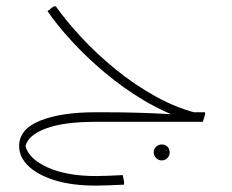

<svg xmlns="http://www.w3.org/2000/svg" viewBox="-20 -382 728 602"><path d="M570 -4Q499 -27 432.5 -66.5Q366 -106 308.5 -154.5Q251 -203 205 -253Q159 -303 129 -347L148 -362H155Q187 -317 234.5 -265.5Q282 -214 342 -165Q402 -116 470 -78.5Q538 -41 611 -24ZM279 0V-30H309Q362 -30 412.5 -28.5Q463 -27 496.5 -25Q530 -23 530 -23L564 -30H623V-23L616 0ZM282 200Q205 200 151 183Q97 166 68.5 138Q40 110 40 76Q40 23 105.5 -3.5Q171 -30 279 -30V0Q179 0 123.5 21Q68 42 60 76Q70 116 129.5 143Q189 170 282 170Q299 170 321 169Q343 168 365 167L369 188V197Q344 198 321 199Q298 200 282 200ZM487 121Q477 121 469.5 113.5Q462 106 462 96Q462 85 469.5 78Q477 71 487 71Q498 71 505 78Q512 85 512 96Q512 106 505 113.5Q498 121 487 121Z"/></svg>

Font: Fustat ExtraLight
Style: Regular
Weight: 250
Designer: Mohamed Gaber, Khaled Hosny, Laura Garcia Mut
Foundry: Kief Type Foundry, Alif Type Foundry, Hard Type Foundry
Version: Version 1.007